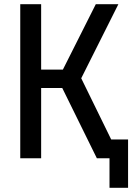

<svg xmlns="http://www.w3.org/2000/svg" viewBox="-20 -750 640 910"><path d="M76 0H175V-333H275L439 0H499V140H587V-89H507L365 -379L541 -730H434L278 -420H175V-730H76Z"/></svg>

Font: JetBrains Mono Medium
Style: Regular
Weight: 436
Monospace: yes
Designer: Philipp Nurullin, Konstantin Bulenkov
Foundry: JetBrains
Version: Version 2.305